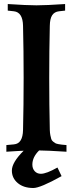

<svg xmlns="http://www.w3.org/2000/svg" viewBox="-20 -754 367 956"><path d="M11.7 1.5V-31.7L49.8 -35.2H49.3Q93.3 -38.6 94.7 -106.9Q97.7 -231 97.7 -366.2Q97.7 -501.5 94.7 -625.5Q93.3 -692.9 49.3 -697.8L18.6 -701.2V-733.9Q113.8 -727.5 161.6 -727.5Q210 -727.5 304.2 -733.9V-701.2L273.9 -697.8Q251 -695.3 239.7 -678Q228.5 -660.6 228 -625.5Q225.1 -501.5 225.1 -366.2Q225.1 -231 228 -106.9Q228.5 -91.8 230.7 -80.8Q232.9 -69.8 235.1 -62.3Q237.3 -54.7 244.1 -49.3Q251 -43.9 255.1 -41.3Q259.3 -38.6 270.8 -36.4Q282.2 -34.2 288.6 -33.7Q294.9 -33.2 311 -31.7V1.5Q210.4 -4.9 174.8 -4.9Q141.1 28.3 141.1 65.4Q141.1 85.4 152.8 98.4Q164.6 111.3 183.6 111.3Q210.9 111.3 266.1 80.1L286.6 123Q180.7 182.1 146 182.1Q97.7 182.1 68.4 157.5Q39.1 132.8 39.1 95.2Q39.1 54.7 97.7 -3.4Q85.9 -2.9 71 -2.2Q56.2 -1.5 38.1 -0.2Q20 1 11.7 1.5Z"/></svg>

Font: Flanker
Style: Bold
Weight: 700
Designer: Flanker
Foundry: Flanker
Version: Version 2.021